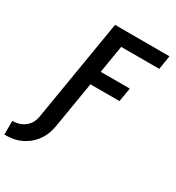

<svg xmlns="http://www.w3.org/2000/svg" viewBox="-292 -867 1112 1213"><g transform="rotate(30 264.0 -260.0)"><path d="M-72 215V115Q-56 115 -40 112Q-24 109 -9 102.5Q6 96 19.5 85Q33 74 42.5 60.5Q52 47 57.5 31.5Q63 16 65 0L187 -735H584L568 -634H290L257 -433H469L452 -332H240L185 0Q180 30 170 58.5Q160 87 142 113Q124 139 99 159.5Q74 180 45.5 193Q17 206 -12.5 210.5Q-42 215 -72 215Z"/></g></svg>

Font: Iosevka Curly Extended Oblique
Style: Bold
Weight: 700
Width: 7
Italic angle: -9°
Monospace: yes
Designer: Belleve Invis
Foundry: Belleve Invis
Version: Version 11.1.0; ttfautohint (v1.8.3)